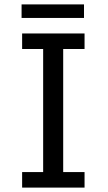

<svg xmlns="http://www.w3.org/2000/svg" viewBox="-20 -852 490 872"><path d="M78 -832H361.5V-770.5H78ZM364 -629.5H267V-70.5H364V0H80.5V-70.5H176V-629.5H80.5V-700H364Z"/></svg>

Font: League Mono Condensed
Style: Regular
Weight: 400
Width: 1
Designer: Tyler Finck
Foundry: The League of Moveable Type / Tyler Finck
Version: Version 2.210